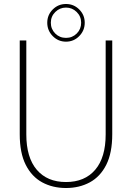

<svg xmlns="http://www.w3.org/2000/svg" viewBox="-20 -931 662 963"><path d="M311 12Q244 12 191.5 -16.5Q139 -45 109 -104.5Q79 -164 79 -258V-728H112V-257Q112 -141 164.5 -79.5Q217 -18 311 -18Q405 -18 457.5 -79.5Q510 -141 510 -257V-728H543V-258Q543 -164 513 -104.5Q483 -45 430.5 -16.5Q378 12 311 12ZM311 -722Q272 -722 244.5 -750Q217 -778 217 -817Q217 -856 244.5 -883.5Q272 -911 311 -911Q350 -911 377.5 -883.5Q405 -856 405 -817Q405 -778 377.5 -750Q350 -722 311 -722ZM311 -741Q343 -741 365 -763Q387 -785 387 -817Q387 -849 364.5 -871Q342 -893 311 -893Q280 -893 257.5 -871Q235 -849 235 -817Q235 -785 257 -763Q279 -741 311 -741Z"/></svg>

Font: Murecho ExtraLight
Style: Regular
Weight: 200
Designer: Neil Summerour
Foundry: Positype
Version: Version 1.010; ttfautohint (v1.8.3)